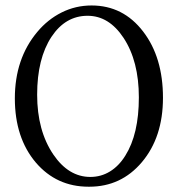

<svg xmlns="http://www.w3.org/2000/svg" viewBox="-20 -687 666 719"><path d="M311.5 12.2Q191.9 12.2 114.3 -78.1Q35.6 -170.9 35.6 -318.4Q35.6 -467.3 119.6 -567.4Q158.7 -614.3 210.9 -640.4Q263.2 -666.5 322.8 -666.5Q441.4 -666.5 516.1 -568.8Q590.3 -472.2 590.3 -320.8Q590.3 -173.3 511.2 -79.6Q433.6 12.2 314.5 12.2ZM318.4 -24.4Q358.4 -24.4 391.8 -44.9Q425.3 -65.4 449.2 -104Q500 -184.6 500 -322.3Q500 -458 442.9 -544.9Q388.2 -627.9 308.1 -627.9Q225.1 -627.9 172.9 -549.3Q119.1 -467.8 119.1 -332.5Q119.1 -197.8 179.7 -108.4Q236.8 -24.4 318.4 -24.4Z"/></svg>

Font: Ovo
Style: Regular
Weight: 400
Designer: Nicole Fally
Foundry: Sorkin Type Co.
Version: Version 1.001